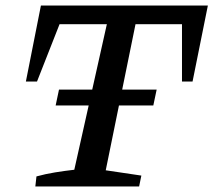

<svg xmlns="http://www.w3.org/2000/svg" viewBox="-20 -670 767 690"><path d="M727 -650 672 -377H634V-583H467L360 -58L488 -39L480 0H107L111 -36Q144 -45 178 -50.5Q212 -56 247 -60L364 -583H194L113 -377H73L127 -650ZM192 -348H543L531 -291H180Z"/></svg>

Font: Piazzolla SC Medium
Style: Italic
Weight: 500
Italic angle: -11.3°
Designer: Juan Pablo del Peral
Foundry: Huerta Tipografica
Version: Version 1.330